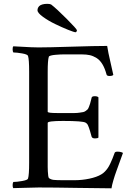

<svg xmlns="http://www.w3.org/2000/svg" viewBox="-20 -996 705 1020"><path d="M50.8 -29.3Q68.4 -29.3 97.7 -34.4Q127 -39.6 128.9 -47.4Q134.8 -65.9 134.8 -131.3V-615.2Q134.8 -680.7 128.9 -698.7Q127 -707 97.7 -712.2Q68.4 -717.3 50.8 -717.3Q47.4 -721.7 47.1 -733.6Q46.9 -745.6 50.8 -750Q62.5 -749.5 93 -747.8Q123.5 -746.1 144 -745.1Q164.6 -744.1 184.6 -744.1Q235.8 -744.1 360.6 -748Q485.4 -752 549.3 -752Q554.2 -719.2 566.9 -665.3Q579.6 -611.3 582 -598.1Q576.7 -592.3 562 -592.3Q547.4 -592.3 545.9 -600.6Q537.1 -633.3 523.9 -655Q510.7 -676.8 493.2 -687.7Q475.6 -698.7 457.5 -702.9Q439.5 -707 414.6 -707H317.4Q309.6 -707 299.3 -706.5Q289.1 -706.1 274.7 -704.8Q260.3 -703.6 250.2 -700.9Q240.2 -698.2 239.3 -694.3Q233.4 -676.3 233.4 -613.8V-402.3Q233.4 -395.5 282.2 -395.5H342.3Q363.3 -395.5 376.5 -395.5Q389.6 -395.5 402.6 -397.5Q415.5 -399.4 422.1 -400.6Q428.7 -401.9 435.8 -407Q442.9 -412.1 445.8 -415.3Q448.7 -418.5 452.6 -428.5Q456.5 -438.5 458.5 -445.1Q460.4 -451.7 464.4 -467.3Q465.8 -473.6 466.8 -477.1Q468.3 -484.9 483.9 -484.9Q497.1 -484.9 502.9 -479V-265.1Q498.5 -260.7 484.9 -260.7Q470.2 -260.7 466.8 -269.5Q458.5 -300.8 452.9 -316.4Q447.3 -332 444.1 -336.2Q440.9 -340.3 435.1 -344.2Q420.9 -353.5 314.9 -353.5Q233.4 -353.5 233.4 -343.3V-127.9Q233.4 -117.2 233.4 -108.6Q233.4 -100.1 234.1 -85.4Q234.9 -70.8 236.3 -61.3Q237.8 -51.8 240.2 -49.8Q250.5 -42 265.4 -40.3Q280.3 -38.6 320.8 -38.6H375Q416 -38.6 455.1 -46.9Q494.1 -55.2 517.6 -69.3Q528.3 -75.2 537.6 -85Q546.9 -94.7 553.2 -104.2Q559.6 -113.8 566.7 -128.9Q573.7 -144 577.9 -154.5Q582 -165 588.9 -183.6Q590.8 -190.4 605 -190.4Q610.4 -190.4 616.5 -189.5Q622.6 -188.5 627 -186.8Q631.3 -185.1 633.3 -183.6Q627.9 -168.9 616.2 -136.5Q604.5 -104 597.2 -84Q589.8 -64 582.3 -38.3Q574.7 -12.7 572.3 4.4Q513.7 4.4 389.2 2.2Q264.6 0 185.5 0Q158.2 0 115 1.7Q71.8 3.4 50.8 3.4Q46.9 -1 47.1 -12.9Q47.4 -24.9 50.8 -29.3ZM179.2 -941.4Q179.2 -947.3 181.2 -952.6Q183.1 -958 188.2 -963.4Q193.4 -968.8 204.3 -972.2Q215.3 -975.6 231 -975.6Q244.6 -975.6 251.5 -972.2Q279.8 -950.7 334.2 -896Q388.7 -841.3 388.7 -835Q388.7 -832 386.5 -828.4Q384.3 -824.7 381.8 -824.7Q374 -824.7 341.8 -837.6Q309.6 -850.6 273.2 -868.2Q236.8 -885.7 208 -906.7Q179.2 -927.7 179.2 -941.4Z"/></svg>

Font: Crimson
Style: Regular
Weight: 400
Version: Version 0.8